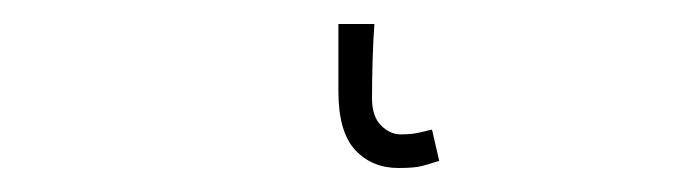

<svg xmlns="http://www.w3.org/2000/svg" viewBox="-20 48 572 160"><path d="M312 188Q290 188 276 173Q262 158 262 124V68H292Q291 81 290.5 98.5Q290 116 290 130Q290 145 297.5 152.5Q305 160 314 160Q319 160 323.5 159.5Q328 159 340 156L346 182Q337 185 331 186.5Q325 188 312 188Z"/></svg>

Font: Source Sans 3 Variable
Style: Regular
Weight: 200
Designer: Paul D. Hunt
Foundry: Adobe Systems Incorporated
Version: Version 3.026